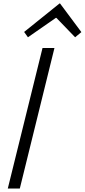

<svg xmlns="http://www.w3.org/2000/svg" viewBox="-20 -1087 489 1107"><path d="M293.9 -810.1 94.2 0H24.9L225.1 -810.1ZM326.2 -1066.9 449.2 -901.9 413.1 -872.1 305.2 -983.9H301.8L141.1 -872.1L119.1 -902.8L323.2 -1066.9Z"/></svg>

Font: Sinkin Sans 300 Light Italic
Style: Regular
Weight: 300
Italic angle: -112°
Designer: Keith Bates
Foundry: K-Type
Version: Sinkin Sans (version 1.0)  by Keith Bates   •   © 2014   www